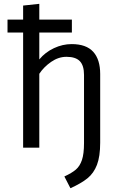

<svg xmlns="http://www.w3.org/2000/svg" viewBox="-20 -786 655 1022"><path d="M189.2 -765.6V-681.5H362.6V-612.8H189.2V-469.7Q221 -508.2 267.2 -529.7Q313.3 -551.3 361.5 -551.3Q439 -551.3 476.2 -510.3Q513.3 -469.2 513.3 -392.3V-26.7Q513.3 46.7 496.2 91.3Q479 135.9 445.9 162.8Q412.8 189.7 354.9 215.9L322.6 153.3Q362.6 134.9 383.8 116.7Q405.1 98.5 416.2 65.6Q427.2 32.8 427.2 -24.6V-387.2Q427.2 -437.4 404.9 -460.5Q382.6 -483.6 333.8 -483.6Q291.3 -483.6 252.3 -456.7Q213.3 -429.7 189.2 -393.3V0H103.1V-612.8H20V-681.5H103.1V-756.4Z"/></svg>

Font: Fira Code
Style: Regular
Weight: 400
Designer: Carrois Corporate, Edenspiekermann AG, Nikita Prokopov
Foundry: Carrois Corporate, Edenspiekermann AG, Nikita Prokopov
Version: Version 5.002